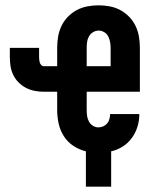

<svg xmlns="http://www.w3.org/2000/svg" viewBox="-20 -562 590 722"><path d="M398 140H303V7Q278 1 256 -13.5Q234 -28 220 -50Q206 -72 200.5 -97.5Q195 -123 195 -149V-217H144Q127 -217 109.5 -220.5Q92 -224 77 -232Q62 -240 49.5 -252.5Q37 -265 29.5 -281Q22 -297 19.5 -314Q17 -331 17 -348V-382H127V-348Q127 -343 127.5 -337.5Q128 -332 129.5 -327Q131 -322 135 -317.5Q139 -313 144 -313H195V-381Q195 -403 198.5 -424Q202 -445 211 -464Q220 -483 235 -498.5Q250 -514 268.5 -524Q287 -534 308.5 -538Q330 -542 351 -542Q372 -542 393 -538Q414 -534 432.5 -524Q451 -514 466 -498.5Q481 -483 490 -464Q499 -445 502.5 -424Q506 -403 506 -381V-217H306V-149Q306 -137 307.5 -126Q309 -115 314.5 -105Q320 -95 329.5 -89Q339 -83 350 -83Q360 -83 368.5 -87Q377 -91 383 -98Q389 -105 391.5 -114.5Q394 -124 394 -133H504Q504 -109 497 -86Q490 -63 476 -43.5Q462 -24 441.5 -11Q421 2 398 7ZM396 -313V-381Q396 -393 394 -404Q392 -415 387 -425Q382 -435 372 -441Q362 -447 351 -447Q340 -447 330 -441Q320 -435 314.5 -425Q309 -415 307.5 -404Q306 -393 306 -381V-313Z"/></svg>

Font: Lode
Style: Bold
Weight: 700
Monospace: yes
Designer: Belleve Invis
Foundry: Belleve Invis
Version: Version 29.2.0; ttfautohint (v1.8.3)